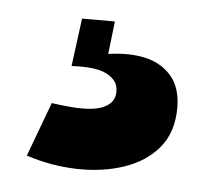

<svg xmlns="http://www.w3.org/2000/svg" viewBox="-31 -41 333 303"><g transform="rotate(5 135.0 110.5)"><path d="M20 215 52 129Q66 131 82.5 132.5Q99 134 115 132.5Q131 131 141.5 123.5Q152 116 152 102Q152 92 147 85.5Q142 79 133 74.5Q124 70 110 68.5Q96 67 78 68L88 -8H140L134 44Q167 39 193 45Q219 51 234.5 69.5Q250 88 250 119Q250 158 229.5 182.5Q209 207 175 218.5Q141 230 100.5 229Q60 228 20 215Z"/></g></svg>

Font: Bricolage Grotesque Condensed ExtraBold
Style: Regular
Weight: 800
Width: 3
Designer: Mathieu Triay
Foundry: Atelier Triay
Version: Version 1.000;gftools[0.9.30]